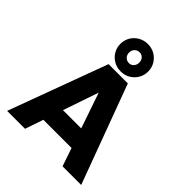

<svg xmlns="http://www.w3.org/2000/svg" viewBox="-270 -1156 1310 1310"><g transform="rotate(45 385.5 -501.0)"><path d="M743 0H563L518 -132H246L201 0H28L292 -715H478ZM294 -273H470L382 -530ZM385 -738Q348 -738 317.5 -755.5Q287 -773 269 -803Q251 -833 251 -870Q251 -907 269 -937Q287 -967 317.5 -984.5Q348 -1002 385 -1002Q423 -1002 453 -984.5Q483 -967 501 -937Q519 -907 519 -870Q519 -833 501 -803Q483 -773 453 -755.5Q423 -738 385 -738ZM385 -818Q406 -818 419.5 -833Q433 -848 433 -870Q433 -893 419.5 -907.5Q406 -922 385 -922Q364 -922 349.5 -907.5Q335 -893 335 -870Q335 -848 349.5 -833Q364 -818 385 -818Z"/></g></svg>

Font: Wix Madefor Text ExtraBold
Style: Regular
Weight: 800
Designer: Dalton Maag Ltd
Foundry: Dalton Maag Ltd
Version: Version 3.100